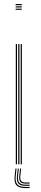

<svg xmlns="http://www.w3.org/2000/svg" viewBox="-20 -820 206 958"><path d="M58 -794.2V-800H88.5V-794.2ZM58 -771V-776.8H88.5V-771ZM58 -782.8V-788.5H88.5V-782.8ZM83.2 0V-600H89.2V0ZM58.8 0V-600H64.8V0ZM71 0V-600H77V0ZM62.5 20.8 58.5 57.2Q55.2 87 66.6 99.9Q78 112.8 107.2 112.8H127.8V118.5H107.2Q74.8 118.5 62.1 104.4Q49.5 90.2 53.2 57.2L57.2 20.8ZM85.5 20.8 81.5 56.5Q79.5 74.8 85.5 82.6Q91.5 90.5 107.2 90.5H127.8V96H107.2Q88.2 96 81 86.9Q73.8 77.8 76.2 56.5L80.2 20.8ZM74 20.8 70 57Q67.2 81 76 91.2Q84.8 101.5 107.2 101.5H127.8V107.2H107.2Q81.5 107.2 71.6 95.5Q61.8 83.8 64.8 57L68.8 20.8Z"/></svg>

Font: Big Shoulders Inline Display ExtraLight
Style: Regular
Weight: 250
Version: Version 2.002